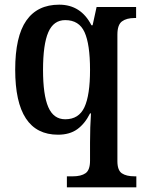

<svg xmlns="http://www.w3.org/2000/svg" viewBox="-20 -566 615 821"><path d="M266 188H291Q327 188 346 174.5Q365 161 365 121V44Q365 -23 369 -81H365Q343 -37 310.5 -13.5Q278 10 228 10Q45 10 45 -268Q45 -410 92.5 -478Q140 -546 233 -546Q326 -546 371 -458H376L393 -536H562V-489H556Q521 -489 501.5 -474.5Q482 -460 482 -418V123Q482 162 501 175Q520 188 556 188H563V235H266ZM365 -267Q365 -377 341.5 -428.5Q318 -480 259 -480Q209 -480 186.5 -428Q164 -376 164 -267Q164 -160 186.5 -108Q209 -56 259 -56Q317 -56 341 -107.5Q365 -159 365 -267Z"/></svg>

Font: Noto Serif NarrowSemiBold
Style: Regular
Weight: 600
Width: 4
Designer: Monotype Design Team
Foundry: Monotype Imaging Inc.
Version: Version 1.001